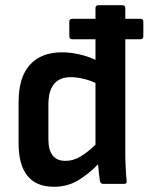

<svg xmlns="http://www.w3.org/2000/svg" viewBox="-20 -703 568 734"><path d="M186 11Q51 11 51 -157V-312Q51 -408 94.5 -455.5Q138 -503 217 -503Q249 -503 284 -495Q319 -487 345 -474V-553H256Q245 -553 245 -565V-620Q245 -631 256 -631H345V-672Q345 -683 356 -683H448Q459 -683 459 -672V-631H517Q528 -631 528 -620V-565Q528 -553 517 -553H459V-121Q459 -93 460.5 -63Q462 -33 464 -14Q467 0 454 0H375Q364 0 362 -11Q360 -24 358 -41.5Q356 -59 355 -75Q317 -36 277 -12.5Q237 11 186 11ZM165 -171Q165 -88 230 -88Q259 -88 286 -103.5Q313 -119 345 -150V-386Q321 -397 296 -402.5Q271 -408 250 -408Q165 -408 165 -302Z"/></svg>

Font: Sofia Sans Semi Condensed
Style: Bold
Weight: 700
Designer: Botio Nikoltchev, Ani Petrova
Foundry: lettersoup
Version: Version 4.100; ttfautohint (v1.8.4.7-5d5b)